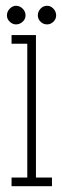

<svg xmlns="http://www.w3.org/2000/svg" viewBox="-20 -645 214 665"><path d="M20 0V-30H74.5V-493.5H20V-523.5H104.5V-30H160V0ZM143 -560.5Q130 -560.5 120.5 -569.8Q111 -579 111 -591.5Q111 -605 120.5 -615Q130 -625 143 -625Q155.5 -625 165 -615Q174.5 -605 174.5 -591.5Q174.5 -579 165 -569.8Q155.5 -560.5 143 -560.5ZM35.5 -560.5Q23.5 -560.5 13.8 -569.8Q4 -579 4 -591.5Q4 -605 13.8 -615Q23.5 -625 35.5 -625Q48.5 -625 58.5 -615Q68.5 -605 68.5 -591.5Q68.5 -579 58.5 -569.8Q48.5 -560.5 35.5 -560.5Z"/></svg>

Font: Imbue 10pt Thin
Style: Regular
Weight: 100
Designer: Tyler Finck
Foundry: Etcetera Type Company
Version: Version 1.102; ttfautohint (v1.8.3)